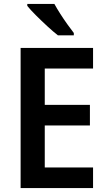

<svg xmlns="http://www.w3.org/2000/svg" viewBox="-20 -958 549 978"><path d="M454 0H85V-714H454V-609H208V-424H438V-319H208V-105H454ZM257 -938Q269 -916 286.5 -888.5Q304 -861 323 -834.5Q342 -808 356 -790V-778H275Q253 -795 222 -823.5Q191 -852 162.5 -880.5Q134 -909 119 -928V-938Z"/></svg>

Font: Noto Sans Gujarati SemiCondensed SemiBold
Style: Regular
Weight: 600
Width: 4
Designer: Jelle Bosma - Monotype Design Team, Universal Thirst
Foundry: Monotype Imaging Inc.
Version: Version 2.106; ttfautohint (v1.8.4.7-5d5b)